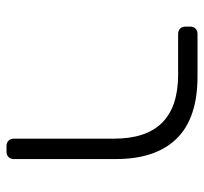

<svg xmlns="http://www.w3.org/2000/svg" viewBox="-38 -572 611 574"><g transform="rotate(90 267.0 -285.5)"><path d="M395 -22V-322Q395 -513 204 -513H82Q72 -513 66 -519Q60 -525 60 -535V-549Q60 -559 66 -565Q72 -571 82 -571H209Q334 -571 395 -508.5Q456 -446 456 -327V-22Q456 -12 450 -6Q444 0 434 0H417Q407 0 401 -6Q395 -12 395 -22Z"/></g></svg>

Font: Hezaedrus Light
Style: Regular
Weight: 300
Designer: Hubert & Fischer
Foundry: Hubert & Fischer
Version: Version 1.10;September 3, 2019;FontCreator 11.5.0.2425 64-bi